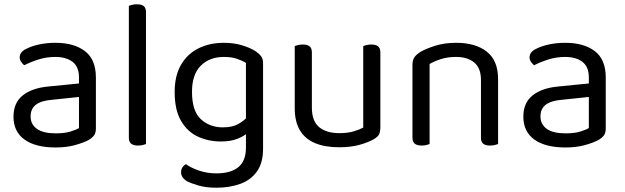

<svg xmlns="http://www.w3.org/2000/svg" viewBox="-20 -675 2921 897"><path d="M240 -52Q282 -52 309.5 -60.5Q337 -69 349 -77V-222L225 -209Q173 -205 148 -186Q123 -167 123 -131Q123 -94 152.5 -73Q182 -52 240 -52ZM239 -475Q326 -475 377 -436Q428 -397 428 -313V-76Q428 -54 419.5 -42.5Q411 -31 394 -21Q370 -8 330 3Q290 14 240 14Q146 14 94.5 -23Q43 -60 43 -130Q43 -195 86.5 -229.5Q130 -264 207 -271L349 -285V-313Q349 -363 319 -386Q289 -409 238 -409Q197 -409 159.5 -397Q122 -385 93 -370Q85 -377 78.5 -386.5Q72 -396 72 -406Q72 -432 101 -446Q128 -460 163.5 -467.5Q199 -475 239 -475Z M582 -264 662 -252V-2Q657 0 647 2.5Q637 5 625 5Q604 5 593 -3.5Q582 -12 582 -31ZM662 -214 582 -225V-648Q587 -650 597.5 -652.5Q608 -655 619 -655Q641 -655 651.5 -646.5Q662 -638 662 -619Z M1012 -14Q954 -14 905 -36.5Q856 -59 826 -110Q796 -161 796 -245Q796 -321 825.5 -372Q855 -423 907 -449Q959 -475 1026 -475Q1072 -475 1110.5 -463.5Q1149 -452 1175 -435Q1190 -425 1199.5 -412.5Q1209 -400 1209 -382V-73H1129V-381Q1112 -392 1086.5 -400.5Q1061 -409 1026 -409Q959 -409 918 -368Q877 -327 877 -246Q877 -156 918.5 -118Q960 -80 1021 -80Q1065 -80 1092 -95Q1119 -110 1135 -128L1139 -57Q1124 -41 1091.5 -27.5Q1059 -14 1012 -14ZM1129 15V-90H1209V20Q1209 86 1180.5 126Q1152 166 1102.5 184Q1053 202 991 202Q941 202 905 191Q869 180 856 173Q826 156 826 130Q826 116 832.5 106.5Q839 97 849 92Q870 108 908.5 121.5Q947 135 991 135Q1058 135 1093.5 106Q1129 77 1129 15Z M1357 -169V-260H1437V-173Q1437 -109 1471 -81Q1505 -53 1565 -53Q1605 -53 1633 -61.5Q1661 -70 1677 -79V-260H1757V-82Q1757 -61 1751.5 -48.5Q1746 -36 1725 -24Q1703 -11 1662 1Q1621 13 1564 13Q1498 13 1451.5 -6.5Q1405 -26 1381 -66.5Q1357 -107 1357 -169ZM1757 -208H1677V-460Q1682 -462 1692.5 -464.5Q1703 -467 1714 -467Q1736 -467 1746.5 -458.5Q1757 -450 1757 -430ZM1437 -208H1357V-460Q1362 -462 1372.5 -464.5Q1383 -467 1395 -467Q1416 -467 1426.5 -458.5Q1437 -450 1437 -430Z M2307 -305V-203H2227V-301Q2227 -357 2195.5 -383Q2164 -409 2111 -409Q2071 -409 2040 -399Q2009 -389 1987 -376V-203H1907V-372Q1907 -393 1915.5 -406.5Q1924 -420 1945 -433Q1971 -448 2014 -461.5Q2057 -475 2111 -475Q2202 -475 2254.5 -433.5Q2307 -392 2307 -305ZM1907 -258H1987V-2Q1982 0 1972 2.5Q1962 5 1950 5Q1929 5 1918 -3.5Q1907 -12 1907 -31ZM2227 -258H2307V-2Q2302 0 2291.5 2.5Q2281 5 2270 5Q2248 5 2237.5 -3.5Q2227 -12 2227 -31Z M2622 -52Q2664 -52 2691.5 -60.5Q2719 -69 2731 -77V-222L2607 -209Q2555 -205 2530 -186Q2505 -167 2505 -131Q2505 -94 2534.5 -73Q2564 -52 2622 -52ZM2621 -475Q2708 -475 2759 -436Q2810 -397 2810 -313V-76Q2810 -54 2801.5 -42.5Q2793 -31 2776 -21Q2752 -8 2712 3Q2672 14 2622 14Q2528 14 2476.5 -23Q2425 -60 2425 -130Q2425 -195 2468.5 -229.5Q2512 -264 2589 -271L2731 -285V-313Q2731 -363 2701 -386Q2671 -409 2620 -409Q2579 -409 2541.5 -397Q2504 -385 2475 -370Q2467 -377 2460.5 -386.5Q2454 -396 2454 -406Q2454 -432 2483 -446Q2510 -460 2545.5 -467.5Q2581 -475 2621 -475Z"/></svg>

Font: Baloo Bhaijaan 2
Style: Regular
Weight: 400
Designer: Sanskriti Dholi, Noopur Datye and Ek Type
Foundry: Ek Type
Version: Version 1.701